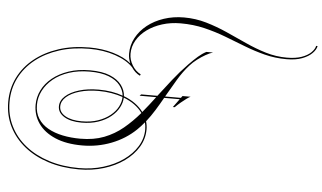

<svg xmlns="http://www.w3.org/2000/svg" viewBox="-108 -1044 2454 1464"><g transform="rotate(5 1119.5 -312.0)"><path d="M957 -300 968 -311H1092Q1141 -375 1193 -441Q1245 -507 1306 -570Q1343 -608 1373.5 -634.5Q1404 -661 1435 -677H1486Q1462 -670 1431 -652.5Q1400 -635 1369 -611.5Q1338 -588 1314 -561Q1268 -510 1229 -444.5Q1190 -379 1151 -311H1272L1283 -326H1345Q1335 -322 1315.5 -308Q1296 -294 1273.5 -275Q1251 -256 1231 -236H1217L1264 -300H1145Q1117 -250 1087 -201.5Q1057 -153 1023 -110Q1032 -80 1032 -48Q1032 24 994 87Q956 150 889 198Q822 246 733.5 273Q645 300 544 300Q416 300 309.5 266Q203 232 125.5 169.5Q48 107 5.5 22Q-37 -63 -37 -166Q-37 -268 5.5 -353.5Q48 -439 126 -501.5Q204 -564 310 -598.5Q416 -633 544 -633Q643 -633 727.5 -608Q812 -583 865 -539Q849 -575 849 -613Q849 -678 879.5 -734.5Q910 -791 963.5 -833.5Q1017 -876 1089 -900Q1161 -924 1243 -924Q1332 -924 1414 -900Q1496 -876 1574.5 -841Q1653 -806 1730.5 -770.5Q1808 -735 1887 -711Q1966 -687 2050 -687Q2117 -687 2163 -703.5Q2209 -720 2234.5 -745.5Q2260 -771 2265 -796L2276 -795Q2271 -768 2243.5 -740Q2216 -712 2167.5 -693.5Q2119 -675 2048 -675Q1960 -675 1880 -695.5Q1800 -716 1723 -746Q1646 -776 1567.5 -806Q1489 -836 1403.5 -856.5Q1318 -877 1221 -877Q1146 -877 1080.5 -856.5Q1015 -836 965.5 -800Q916 -764 888 -716Q860 -668 860 -613Q860 -567 885.5 -525Q911 -483 951 -463L946 -452Q907 -471 881 -511Q833 -562 743 -592.5Q653 -623 544 -623Q419 -623 314.5 -589.5Q210 -556 133.5 -495Q57 -434 15 -350.5Q-27 -267 -27 -166Q-27 -66 15 18Q57 102 133 162.5Q209 223 313.5 256.5Q418 290 544 290Q643 290 729.5 263.5Q816 237 881.5 190.5Q947 144 984.5 83Q1022 22 1022 -48Q1022 -75 1015 -101Q988 -68 961 -42Q882 34 776 75Q670 116 554 116Q431 116 346 79.5Q261 43 217 -20Q173 -83 173 -162Q173 -221 199.5 -274.5Q226 -328 277 -369.5Q328 -411 400.5 -435.5Q473 -460 564 -460Q657 -460 716.5 -435.5Q776 -411 806 -371Q836 -331 838 -286Q937 -248 988 -178Q1012 -207 1036 -237.5Q1060 -268 1084 -300ZM183 -162Q183 -102 210.5 -58.5Q238 -15 287 12.5Q336 40 399.5 53Q463 66 535 66Q637 66 716 35.5Q795 5 859.5 -48.5Q924 -102 982 -170Q933 -238 838 -275Q837 -237 816.5 -198.5Q796 -160 757 -128Q718 -96 661.5 -76.5Q605 -57 533 -57Q450 -57 400.5 -87Q351 -117 351 -166Q351 -210 389 -244.5Q427 -279 493 -299Q559 -319 643 -319Q694 -319 740.5 -311.5Q787 -304 828 -289Q824 -331 795 -368Q766 -405 708.5 -427.5Q651 -450 564 -450Q474 -450 403.5 -426.5Q333 -403 284 -362.5Q235 -322 209 -270.5Q183 -219 183 -162ZM533 -67Q604 -67 658.5 -86Q713 -105 751 -136Q789 -167 808.5 -204.5Q828 -242 828 -279Q788 -293 741 -301Q694 -309 643 -309Q562 -309 498 -290.5Q434 -272 397.5 -239.5Q361 -207 361 -166Q361 -121 408 -94Q455 -67 533 -67Z"/></g></svg>

Font: Ballet 16pt
Style: Regular
Weight: 400
Designer: Maximiliano R. Sproviero
Foundry: Omnibus-Type
Version: Version 1.100; ttfautohint (v1.8.3)